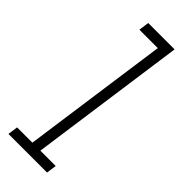

<svg xmlns="http://www.w3.org/2000/svg" viewBox="-219 -677 704 704"><g transform="rotate(45 132.5 -325.0)"><path d="M9.7 -39.4 4.2 0H204.4L209.9 -39.4H130.3L215.8 -650H79L73.5 -609.8H168.9L88.9 -39.4Z"/></g></svg>

Font: Josefin Slab Thin
Style: Italic
Weight: 100
Italic angle: -12°
Designer: Santiago Orozco
Foundry: Typemade
Version: Version 2.000